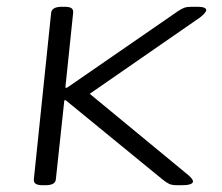

<svg xmlns="http://www.w3.org/2000/svg" viewBox="-20 -545 655 567"><path d="M107 2Q91 2 85 -2.5Q79 -7 80 -16L131 -507Q133 -525 163 -525H170Q186 -525 191.5 -520.5Q197 -516 196 -507L173 -286H178L507 -513Q516 -519 524 -522Q532 -525 547 -525H563Q590 -525 589 -514Q588 -510 582.5 -504Q577 -498 570 -493L245 -268L536 -28Q550 -16 550 -9Q549 2 516 2H504Q488 2 479.5 -2Q471 -6 460 -15L174 -249H170L145 -16Q144 2 114 2Z"/></svg>

Font: Asap Expanded Expanded Light
Style: Italic
Weight: 300
Width: 7
Italic angle: -6°
Designer: Pablo Cosgaya
Foundry: Omnibus-Type
Version: Version 3.001; ttfautohint (v1.8.4.7-5d5b)